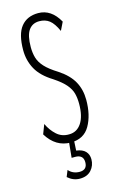

<svg xmlns="http://www.w3.org/2000/svg" viewBox="-125 -682 564 922"><g transform="rotate(-15 156.5 -221.0)"><path d="M156 10Q81 10 37 -62L55 -109Q71 -75 96.5 -52Q122 -29 158 -30Q197 -30 219.5 -64Q242 -98 242 -160Q242 -188 236 -211Q230 -234 211 -256.5Q192 -279 153 -305Q96 -340 72.5 -383Q49 -426 49 -477Q49 -557 79 -594Q109 -631 164 -631Q229 -631 268 -561L248 -520Q230 -560 209.5 -576Q189 -592 159 -592Q125 -592 106.5 -566Q88 -540 88 -482Q88 -453 95 -429Q102 -405 123 -382Q144 -359 186 -333Q236 -300 258 -260Q280 -220 280 -169Q280 -93 250.5 -41.5Q221 10 156 10ZM153 189Q120 189 93 165L106 133Q116 145 130 151Q144 157 160 157Q198 157 198 119Q198 100 187.5 91Q177 82 159 82H140L148 0H173L170 54Q201 58 215.5 73.5Q230 89 230 113Q230 144 210 166.5Q190 189 153 189Z"/></g></svg>

Font: Inconsolata ExtraCondensed Light
Style: Regular
Weight: 300
Width: 2
Monospace: yes
Designer: Raph Levien, Cyreal, Brenton Simpson
Foundry: Raph Levien, Cyreal, Google
Version: Version 3.100; ttfautohint (v1.8.4.7-5d5b)